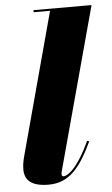

<svg xmlns="http://www.w3.org/2000/svg" viewBox="-54 -787 485 833"><g transform="rotate(-5 188.5 -370.0)"><path d="M315.5 -162 306.5 -165C246 -34.5 202.5 -20.5 191.5 -20.5C186.5 -20.5 183.5 -24 183.5 -30C183.5 -34.5 184.5 -39.5 186 -45L377 -750H124V-741H195.5L30 -127C27 -115.5 20 -91 20 -66C20 -19.5 47.5 10 124.5 10C215 10 264 -53 315.5 -162Z"/></g></svg>

Font: Bodoni* 24pt Fatface
Style: Italic
Weight: 900
Italic angle: -13°
Version: Version 2.3